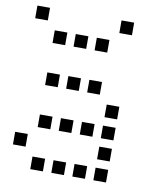

<svg xmlns="http://www.w3.org/2000/svg" viewBox="-85 -849 769 899"><g transform="rotate(10 300.0 -400.0)"><path d="M21 -780Q20 -780 20 -780Q20 -780 20 -779V-721Q20 -720 20 -720Q20 -720 21 -720H79Q80 -720 80 -720Q80 -720 80 -721V-779Q80 -780 80 -780Q80 -780 79 -780ZM421 -780Q420 -780 420 -780Q420 -780 420 -779V-721Q420 -720 420 -720Q420 -720 421 -720H479Q480 -720 480 -720Q480 -720 480 -721V-779Q480 -780 480 -780Q480 -780 479 -780ZM121 -680Q120 -680 120 -680Q120 -680 120 -679V-621Q120 -620 120 -620Q120 -620 121 -620H179Q180 -620 180 -620Q180 -620 180 -621V-679Q180 -680 180 -680Q180 -680 179 -680ZM221 -680Q220 -680 220 -680Q220 -680 220 -679V-621Q220 -620 220 -620Q220 -620 221 -620H279Q280 -620 280 -620Q280 -620 280 -621V-679Q280 -680 280 -680Q280 -680 279 -680ZM321 -680Q320 -680 320 -680Q320 -680 320 -679V-621Q320 -620 320 -620Q320 -620 321 -620H379Q380 -620 380 -620Q380 -620 380 -621V-679Q380 -680 380 -680Q380 -680 379 -680ZM121 -480Q120 -480 120 -480Q120 -480 120 -479V-421Q120 -420 120 -420Q120 -420 121 -420H179Q180 -420 180 -420Q180 -420 180 -421V-479Q180 -480 180 -480Q180 -480 179 -480ZM221 -480Q220 -480 220 -480Q220 -480 220 -479V-421Q220 -420 220 -420Q220 -420 221 -420H279Q280 -420 280 -420Q280 -420 280 -421V-479Q280 -480 280 -480Q280 -480 279 -480ZM321 -480Q320 -480 320 -480Q320 -480 320 -479V-421Q320 -420 320 -420Q320 -420 321 -420H379Q380 -420 380 -420Q380 -420 380 -421V-479Q380 -480 380 -480Q380 -480 379 -480ZM421 -380Q420 -380 420 -380Q420 -380 420 -379V-321Q420 -320 420 -320Q420 -320 421 -320H479Q480 -320 480 -320Q480 -320 480 -321V-379Q480 -380 480 -380Q480 -380 479 -380ZM121 -280Q120 -280 120 -280Q120 -280 120 -279V-221Q120 -220 120 -220Q120 -220 121 -220H179Q180 -220 180 -220Q180 -220 180 -221V-279Q180 -280 180 -280Q180 -280 179 -280ZM221 -280Q220 -280 220 -280Q220 -280 220 -279V-221Q220 -220 220 -220Q220 -220 221 -220H279Q280 -220 280 -220Q280 -220 280 -221V-279Q280 -280 280 -280Q280 -280 279 -280ZM321 -280Q320 -280 320 -280Q320 -280 320 -279V-221Q320 -220 320 -220Q320 -220 321 -220H379Q380 -220 380 -220Q380 -220 380 -221V-279Q380 -280 380 -280Q380 -280 379 -280ZM421 -280Q420 -280 420 -280Q420 -280 420 -279V-221Q420 -220 420 -220Q420 -220 421 -220H479Q480 -220 480 -220Q480 -220 480 -221V-279Q480 -280 480 -280Q480 -280 479 -280ZM21 -180Q20 -180 20 -180Q20 -180 20 -179V-121Q20 -120 20 -120Q20 -120 21 -120H79Q80 -120 80 -120Q80 -120 80 -121V-179Q80 -180 80 -180Q80 -180 79 -180ZM421 -180Q420 -180 420 -180Q420 -180 420 -179V-121Q420 -120 420 -120Q420 -120 421 -120H479Q480 -120 480 -120Q480 -120 480 -121V-179Q480 -180 480 -180Q480 -180 479 -180ZM121 -80Q120 -80 120 -80Q120 -80 120 -79V-21Q120 -20 120 -20Q120 -20 121 -20H179Q180 -20 180 -20Q180 -20 180 -21V-79Q180 -80 180 -80Q180 -80 179 -80ZM221 -80Q220 -80 220 -80Q220 -80 220 -79V-21Q220 -20 220 -20Q220 -20 221 -20H279Q280 -20 280 -20Q280 -20 280 -21V-79Q280 -80 280 -80Q280 -80 279 -80ZM321 -80Q320 -80 320 -80Q320 -80 320 -79V-21Q320 -20 320 -20Q320 -20 321 -20H379Q380 -20 380 -20Q380 -20 380 -21V-79Q380 -80 380 -80Q380 -80 379 -80ZM421 -80Q420 -80 420 -80Q420 -80 420 -79V-21Q420 -20 420 -20Q420 -20 421 -20H479Q480 -20 480 -20Q480 -20 480 -21V-79Q480 -80 480 -80Q480 -80 479 -80Z"/></g></svg>

Font: Doto Medium
Style: Regular
Weight: 500
Monospace: yes
Version: Version 1.000